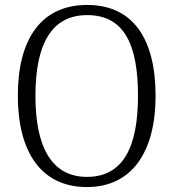

<svg xmlns="http://www.w3.org/2000/svg" viewBox="-20 -745 702 775"><path d="M331 10C514 10 608 -134 608 -358C608 -588 517 -725 332 -725C145 -725 52 -586 52 -359C52 -134 144 10 331 10ZM331 -31C187 -31 123 -154 123 -358C123 -564 186 -684 332 -684C482 -684 537 -564 537 -358C537 -153 478 -31 331 -31Z"/></svg>

Font: Noto Serif Thai SemiCondensed Light
Style: Regular
Weight: 300
Width: 4
Designer: Monotype Design Team
Foundry: Monotype Imaging Inc.
Version: Version 2.002